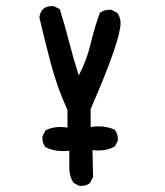

<svg xmlns="http://www.w3.org/2000/svg" viewBox="-20 -482 540 629"><path d="M246 127H240L221 117Q207 96 207 67V12L185 13Q154 13 129 0Q119 -12 119 -29V-35L129 -55Q151 -66 177 -66Q189 -66 201 -64V-122Q168 -194 147.5 -270.5Q127 -347 109 -425Q114 -462 150 -462H156L176 -452Q193 -397 207 -342.5Q221 -288 238 -235Q264 -284 276.5 -337Q289 -390 307 -440Q321 -450 339 -450H345L364 -440Q375 -425 375 -407Q375 -349 277 -125V-66Q290 -68 303 -68Q332 -68 356 -57Q366 -45 366 -27V-21L356 -2Q333 11 303 11L283 10L285 98L275 117Q264 127 246 127Z"/></svg>

Font: Xiaolai Mono SC
Style: Regular
Weight: 400
Monospace: yes
Designer: LXGW / Nozomi Seto
Version: Version 3.113;September 30, 2024